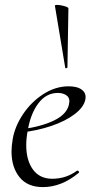

<svg xmlns="http://www.w3.org/2000/svg" viewBox="-20 -751 383 783"><path d="M27 -133Q27 -155 32 -185Q41 -236 74 -285.5Q107 -335 156.5 -367Q206 -399 260 -399Q296 -399 314.5 -384.5Q333 -370 328 -345Q322 -314 284.5 -285.5Q247 -257 189.5 -237.5Q132 -218 68 -211L70 -224Q150 -235 201 -260Q252 -285 261 -324Q263 -334 263 -338Q263 -355 249 -363.5Q235 -372 216 -372Q168 -372 136 -329Q104 -286 93 -218Q87 -187 87 -159Q87 -97 114.5 -59.5Q142 -22 193 -22Q250 -22 294 -55H296Q299 -55 301.5 -52Q304 -49 301 -46Q231 12 155 12Q92 12 59.5 -28.5Q27 -69 27 -133ZM213 -731Q226 -731 243 -726Q260 -721 259 -716L255 -476Q255 -474 250.5 -473Q246 -472 246 -475L204 -727Q203 -731 213 -731Z"/></svg>

Font: Cormorant Garamond
Style: Italic
Weight: 400
Italic angle: -10°
Designer: Christian Thalmann (Catharsis Fonts)
Foundry: Catharsis Fonts
Version: Version 4.000